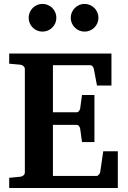

<svg xmlns="http://www.w3.org/2000/svg" viewBox="-20 -938 638 958"><path d="M25.9 0V-50.8L81.1 -56.2Q89.8 -57.1 96.9 -62.7Q104 -68.4 104 -78.1V-592.8Q104 -602.5 96.9 -608.4Q89.8 -614.3 81.1 -615.2L25.9 -620.1V-670.9H536.1V-511.2H463.9L448.2 -594.2Q446.3 -601.6 441.7 -607.2Q437 -612.8 430.2 -612.8H244.1V-377.9H362.8Q369.6 -377.9 374.3 -384.3Q378.9 -390.6 379.9 -396L389.2 -463.9H451.2V-229H389.2L379.9 -296.9Q378.9 -302.2 374.3 -308.6Q369.6 -314.9 362.8 -314.9H244.1V-60.1H461.9Q468.3 -60.1 473.6 -66.9Q479 -73.7 480 -79.1L495.1 -183.1H567.9V0ZM261.2 -849.1Q261.2 -835 255.9 -822.5Q250.5 -810.1 241 -800.5Q231.4 -791 218.8 -785.6Q206.1 -780.3 191.9 -780.3Q177.7 -780.3 165 -785.6Q152.3 -791 143.1 -800.5Q133.8 -810.1 128.4 -822.5Q123 -835 123 -849.1Q123 -863.3 128.4 -876Q133.8 -888.7 143.1 -898.2Q152.3 -907.7 165 -913.1Q177.7 -918.5 191.9 -918.5Q206.1 -918.5 218.8 -913.1Q231.4 -907.7 241 -898.2Q250.5 -888.7 255.9 -876Q261.2 -863.3 261.2 -849.1ZM471.2 -849.1Q471.2 -835 465.8 -822.5Q460.4 -810.1 450.9 -800.5Q441.4 -791 428.7 -785.6Q416 -780.3 401.9 -780.3Q387.7 -780.3 375.2 -785.6Q362.8 -791 353.3 -800.5Q343.8 -810.1 338.4 -822.5Q333 -835 333 -849.1Q333 -863.3 338.4 -876Q343.8 -888.7 353.3 -898.2Q362.8 -907.7 375.2 -913.1Q387.7 -918.5 401.9 -918.5Q416 -918.5 428.7 -913.1Q441.4 -907.7 450.9 -898.2Q460.4 -888.7 465.8 -876Q471.2 -863.3 471.2 -849.1Z"/></svg>

Font: Charis SIL CyrE
Style: Bold
Weight: 700
Foundry: SIL International
Version: Version 5.000